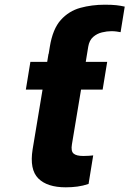

<svg xmlns="http://www.w3.org/2000/svg" viewBox="-20 -794 555 824"><path d="M440 -528.4 420.5 -409.4H327.8L288.7 -174.7Q283.7 -145.6 295.6 -135.1Q307.5 -124.6 337.4 -124.6Q351.6 -124.6 361.3 -125.4Q371.1 -126.1 380 -127.1L360.1 -4.6Q335.9 3.6 312 6.7Q288 9.9 262.4 9.9Q182.5 9.9 144.4 -28.2Q106.2 -66.4 120 -153.1L162.6 -409.4H90.9L110.4 -528.4H182.5L188.2 -562.9H188.9L193.9 -593.8Q206.3 -669.7 240.9 -708.3Q275.6 -746.8 324.8 -760.3Q373.9 -773.8 429.7 -773.8Q460.2 -773.8 479 -771.7Q497.9 -769.5 515.3 -765.6L497.5 -655.9Q491.1 -657.3 480.6 -658.7Q470.2 -660.2 458.1 -660.2Q439.3 -660.2 417.8 -655Q396.3 -649.9 379.8 -635.5Q363.3 -621.1 358.7 -593.8L348 -528.4Z"/></svg>

Font: Inter UI Extra Bold
Style: Italic
Weight: 800
Italic angle: 9.39999°
Designer: Rasmus Andersson
Foundry: rsms
Version: 3.2;8d6f07862